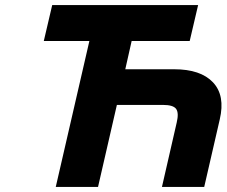

<svg xmlns="http://www.w3.org/2000/svg" viewBox="-20 -734 890 754"><path d="M472 -462H664Q768 -462 816.5 -410.5Q865 -359 843 -265L782 0H616L674 -253Q683 -291 671.5 -306.5Q660 -322 620 -322H439L365 0H199L331 -573H152L185 -714H758L725 -573H497Z"/></svg>

Font: Passageway
Style: BdIt
Weight: 700
Foundry: Ascender Corporation
Version: Version 1.11